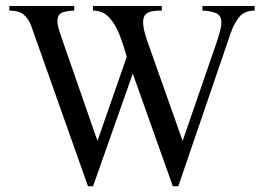

<svg xmlns="http://www.w3.org/2000/svg" viewBox="-20 -619 894 653"><path d="M846.2 -598.6V-583Q812 -583 793.9 -561.5Q775.9 -540 763.7 -503.9L586.4 14.6H567.9L431.6 -368.7L296.4 14.6H279.3L103 -483.4Q94.2 -509.8 85.7 -532.5Q77.1 -555.2 60.8 -569.1Q44.4 -583 11.7 -583V-598.6H232.4V-583Q214.4 -583 194.8 -577.4Q175.3 -571.8 175.3 -547.4Q175.3 -533.7 182.6 -511.5Q189.9 -489.3 194.3 -476.6L311.5 -139.6L411.1 -425.8Q400.9 -463.4 387 -499.5Q373 -535.6 351.6 -559.3Q330.1 -583 296.4 -583V-598.6H530.3V-583Q515.6 -583 501 -581.3Q486.3 -579.6 476.6 -571.5Q466.8 -563.5 466.8 -543.9Q466.8 -525.9 473.4 -503.7Q480 -481.4 485.8 -465.8L601.1 -139.6L715.3 -470.7Q720.2 -484.4 726.6 -506.6Q732.9 -528.8 732.9 -542.5Q732.9 -568.4 711.2 -575.7Q689.5 -583 668.5 -583V-598.6Z"/></svg>

Font: Scheherazade New
Style: Regular
Weight: 400
Designer: SIL International
Foundry: SIL International
Version: Version 4.000